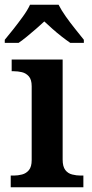

<svg xmlns="http://www.w3.org/2000/svg" viewBox="-26 -786 386 806"><path d="M19 0V-49H32Q49 -49 66.5 -53.5Q84 -58 95.5 -72Q107 -86 107 -114V-424Q107 -452 95 -465.5Q83 -479 66 -483Q49 -487 32 -487H23V-536H237V-116Q237 -87 248 -72.5Q259 -58 277 -53.5Q295 -49 312 -49H324V0ZM-6 -619Q10 -638 30.5 -664Q51 -690 70.5 -717Q90 -744 100 -766H220Q231 -744 250 -717Q269 -690 290 -664Q311 -638 326 -619V-606H269Q253 -617 233 -632.5Q213 -648 194 -665Q175 -682 160 -696Q145 -682 125.5 -665Q106 -648 87 -632.5Q68 -617 52 -606H-6Z"/></svg>

Font: Noto Serif Gujarati SemiBold
Style: Regular
Weight: 600
Version: Version 2.102